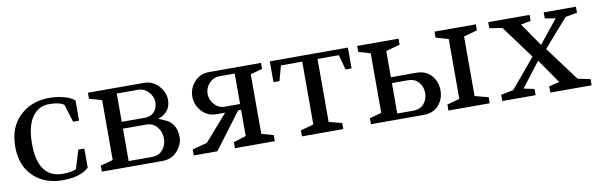

<svg xmlns="http://www.w3.org/2000/svg" viewBox="-40 -823 3639 1162"><g transform="rotate(-10 1779.5 -242.5)"><path d="M435 -156V-38Q382 10 273 10Q164 10 94.5 -56Q25 -122 25 -240Q25 -358 96.5 -426.5Q168 -495 279 -495Q325 -495 368 -483.5Q411 -472 433 -452V-328H396L363 -437Q335 -458 270 -458Q205 -458 166.5 -402Q128 -346 128 -239Q128 -28 282 -28Q333 -28 363 -42L398 -156Z M515 0V-37L592 -58V-426L515 -448V-485H858Q912 -485 948.5 -445.5Q985 -406 985 -359Q985 -293 926 -263L907 -256L937 -243Q976 -229 995.5 -199Q1015 -169 1015 -124.5Q1015 -80 980 -40Q945 0 888 0ZM829 -234H686V-35H829Q872 -35 896 -64Q920 -93 920 -133Q920 -173 895.5 -203.5Q871 -234 829 -234ZM686 -450V-276H836Q871 -280 889 -302.5Q907 -325 907 -358.5Q907 -392 881 -421Q855 -450 815 -450Z M1578 0H1333V-37L1410 -61V-222H1392L1225 0H1080V-37L1171 -61L1312 -222H1259Q1204 -222 1168.5 -261.5Q1133 -301 1133 -352Q1133 -403 1168.5 -442Q1204 -481 1259 -481H1578V-444L1505 -424V-58L1578 -37ZM1317 -258H1410V-445H1317Q1279 -445 1253 -417Q1227 -389 1227 -352Q1227 -315 1253 -286.5Q1279 -258 1317 -258Z M1745 0V-37L1825 -59V-445H1694L1669 -353H1632V-481H2112V-353H2075L2050 -445H1919V-58L1999 -37V0Z M2169 -481H2423V-444L2337 -420V-259H2493Q2552 -259 2585.5 -220.5Q2619 -182 2619 -129Q2619 -76 2586 -38Q2553 0 2493 0H2169V-37L2242 -57V-423L2169 -444ZM2435 -223H2337V-36H2435Q2478 -36 2501.5 -63.5Q2525 -91 2525 -129Q2525 -167 2501.5 -195Q2478 -223 2435 -223ZM2899 0H2645V-37L2722 -58V-426L2645 -448V-485H2899V-448L2816 -425V-59L2899 -37Z M2975 -485H3229V-448L3168 -436L3266 -294L3381 -437L3316 -448V-485H3514V-448L3442 -435L3292 -264L3448 -54L3525 -38V0H3271V-38L3335 -54L3232 -203L3116 -52L3181 -38V0H2976V-38L3053 -54L3203 -233L3054 -435L2975 -448Z"/></g></svg>

Font: Ledger
Style: Regular
Weight: 400
Designer: Denis Masharov
Foundry: Denis Masharov
Version: 1.001